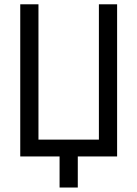

<svg xmlns="http://www.w3.org/2000/svg" viewBox="-20 -713 626 875"><path d="M251.5 141.6V0H72.3V-693.4H155.3V-76.7H430.7V-693.4H513.7V0H334.5V141.6Z"/></svg>

Font: Cascadia Mono NF SemiLight
Style: Regular
Weight: 350
Monospace: yes
Designer: Aaron Bell
Foundry: Saja Typeworks
Version: Version 2404.023; ttfautohint (v1.8.4)